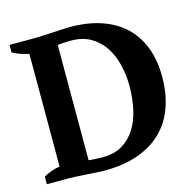

<svg xmlns="http://www.w3.org/2000/svg" viewBox="-105 -816 945 932"><g transform="rotate(-15 368.0 -349.5)"><path d="M20 0V-38Q37 -48 58 -55.5Q79 -63 102 -67V-633Q79 -638 57.5 -645.5Q36 -653 20 -662V-700H136Q153 -700 178 -701Q203 -702 230 -703.5Q257 -705 282.5 -706.5Q308 -708 326 -708Q413 -708 481.5 -685Q550 -662 597.5 -618Q645 -574 670.5 -509Q696 -444 696 -359Q696 -276 672 -208Q648 -140 600 -92Q552 -44 478.5 -17.5Q405 9 306 9Q293 9 271 7.5Q249 6 224 4.5Q199 3 174 1.5Q149 0 130 0ZM313 -643Q295 -643 277 -642Q259 -641 246 -639V-60Q250 -59 260 -58.5Q270 -58 280.5 -57.5Q291 -57 301 -56.5Q311 -56 316 -56Q374 -56 414.5 -80Q455 -104 481 -145Q507 -186 519 -241Q531 -296 531 -358Q531 -413 518.5 -464Q506 -515 480 -555Q454 -595 412.5 -619Q371 -643 313 -643Z"/></g></svg>

Font: PT Serif
Style: Bold
Weight: 700
Designer: A.Korolkova, O.Umpeleva, V.Yefimov
Foundry: ParaType Ltd
Version: Version 1.000W OFL; ttfautohint (v1.6)